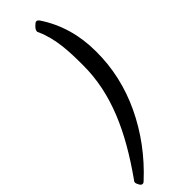

<svg xmlns="http://www.w3.org/2000/svg" viewBox="-413 -848 1115 1115"><g transform="rotate(-45 145.0 -290.5)"><path d="M167 -799C167 -795 166 -795 170 -789C215 -688 218 -582 218 -471C219 -236 120 -22 -42 207C-47 214 -51 216 -51 227C-51 230 -49 236 -44 245C-39 256 -33 262 -24 262C-19 262 -14 259 -9 254C97 156 180 44 240 -82C299 -207 329 -338 328 -474C328 -609 293 -729 223 -833C216 -840 212 -843 210 -843C202 -843 198 -841 194 -837C176 -823 167 -810 167 -799Z"/></g></svg>

Font: fbb
Style: Bold Italic
Weight: 700
Italic angle: -12°
Designer: David J. Perry, Michael Sharpe
Version: Version 0.991